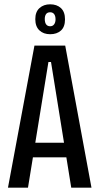

<svg xmlns="http://www.w3.org/2000/svg" viewBox="-20 -872 463 892"><path d="M17 0 140 -660H283L405 0H311L217 -584H205L110 0ZM102 -141V-209H322V-141ZM213 -713Q182 -713 163 -731Q144 -749 144 -783Q144 -817 163.5 -834.5Q183 -852 213 -852Q244 -852 263 -834.5Q282 -817 282 -782Q282 -747 263 -730Q244 -713 213 -713ZM213 -750Q225 -750 231.5 -759Q238 -768 238 -782Q238 -798 231.5 -806.5Q225 -815 213 -815Q200 -815 194 -806.5Q188 -798 188 -784Q188 -767 194.5 -758.5Q201 -750 213 -750Z"/></svg>

Font: Bricolage Grotesque 36pt Condensed
Style: Regular
Weight: 400
Width: 3
Designer: Mathieu Triay
Foundry: Atelier Triay
Version: Version 1.001;gftools[0.9.33.dev8+g029e19f]